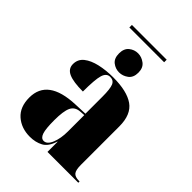

<svg xmlns="http://www.w3.org/2000/svg" viewBox="-239 -943 1066 1066"><g transform="rotate(45 294.0 -410.0)"><path d="M156 -810V-830H429V-810ZM292 -593Q263 -593 240 -611Q217 -629 217 -668Q217 -706 240 -724.5Q263 -743 292 -743Q320 -743 344.5 -724.5Q369 -706 369 -668Q369 -629 344.5 -611Q320 -593 292 -593ZM194 10Q127 10 82.5 -29Q38 -68 38 -142Q38 -288 246 -296L322 -299V-432Q322 -494 312 -517.5Q302 -541 275 -541Q246 -541 235.5 -505.5Q225 -470 225 -376Q150 -376 114 -392Q78 -408 78 -445Q78 -483 107 -506Q136 -529 184 -540Q232 -551 289 -551Q397 -551 451 -513Q505 -475 505 -382V-80Q505 -40 517 -25Q529 -10 561 -10H565V0H323V-79H321Q305 -26 271.5 -8Q238 10 194 10ZM265 -28Q291 -28 307 -67Q323 -106 323 -161V-289L293 -287Q254 -284 239.5 -253Q225 -222 225 -151Q225 -83 234.5 -55.5Q244 -28 265 -28Z"/></g></svg>

Font: Noto Serif Display SemiCondensed Black
Style: Regular
Weight: 900
Width: 4
Designer: Monotype Design Team
Foundry: Monotype Imaging Inc.
Version: Version 2.009